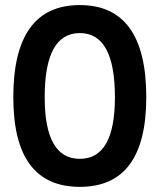

<svg xmlns="http://www.w3.org/2000/svg" viewBox="-20 -723 626 753"><path d="M293 9.8C466.3 9.8 553.7 -106.4 553.7 -341.8C553.7 -583 466.3 -703.1 293 -703.1C119.6 -703.1 32.2 -583 32.2 -341.8C32.2 -106.4 119.6 9.8 293 9.8ZM293 -100.1C201.2 -100.1 155.3 -180.2 155.3 -341.8C155.3 -509.8 201.2 -593.3 293 -593.3C384.8 -593.3 430.7 -509.8 430.7 -341.8C430.7 -180.2 384.8 -100.1 293 -100.1Z"/></svg>

Font: Cascadia Code PL SemiBold
Style: Regular
Weight: 600
Monospace: yes
Designer: Aaron Bell
Foundry: Saja Typeworks
Version: Version 2404.023